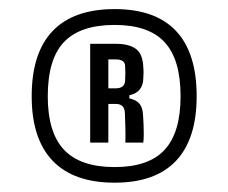

<svg xmlns="http://www.w3.org/2000/svg" viewBox="-20 -894 490 412"><path d="M226 -502Q138 -502 93 -549Q48 -596 48 -687.5Q48 -780.5 93 -827.5Q138 -874.5 226 -874.5Q313.5 -874.5 357.8 -827.5Q402 -780.5 402 -687.5Q402 -596 357.8 -549Q313.5 -502 226 -502ZM226 -535.5Q299 -535.5 333.2 -572.5Q367.5 -609.5 367.5 -687.5Q367.5 -766.5 333.2 -803.5Q299 -840.5 226 -840.5Q152.5 -840.5 117.5 -804Q82.5 -767.5 82.5 -687.5Q82.5 -609.5 117.5 -572.5Q152.5 -535.5 226 -535.5ZM173.5 -588V-800H228.5Q257 -800 271.8 -789Q286.5 -778 287.5 -749.5Q288 -746 288 -739Q288 -732 287.5 -726Q287.5 -712 280.2 -702.5Q273 -693 257.5 -689.5V-683Q273 -679.5 279.8 -670.8Q286.5 -662 287 -646Q287.5 -639 288 -628.5Q288.5 -618 288.5 -607Q288.5 -596 287.5 -588H249Q249.5 -603.5 249 -621Q248.5 -638.5 248 -651Q247.5 -671 228.5 -671H212.5V-588ZM212.5 -704.5H229Q238 -704.5 243.2 -708.8Q248.5 -713 248.5 -722Q249 -730 249 -736.5Q249 -743 248.5 -752.5Q248 -766.5 228.5 -766.5H212.5Z"/></svg>

Font: Big Shoulders Medium
Style: Regular
Weight: 500
Designer: Patric King
Foundry: XO Type Co
Version: Version 2.002